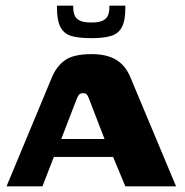

<svg xmlns="http://www.w3.org/2000/svg" viewBox="-20 -654 649 674"><path d="M3 0 162 -382Q178 -421 208 -442.5Q238 -464 302 -464Q355 -464 388 -444Q421 -424 438 -382L598 0H420L377 -103H169L129 0ZM195 -166H347L293 -306Q290 -314 286 -320.5Q282 -327 272 -327Q261 -327 256.5 -320.5Q252 -314 249 -306ZM301 -520Q260 -520 233 -527Q206 -534 193 -557.5Q180 -581 180 -626V-634H237V-628Q237 -614 241.5 -601.5Q246 -589 259.5 -582Q273 -575 300 -575Q328 -575 341.5 -582Q355 -589 359.5 -601Q364 -613 364 -628V-634H420V-626Q420 -581 407.5 -558Q395 -535 368.5 -527.5Q342 -520 301 -520Z"/></svg>

Font: Genos Thin
Style: Bold
Weight: 700
Version: Version 1.010